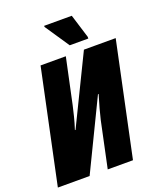

<svg xmlns="http://www.w3.org/2000/svg" viewBox="-170 -1031 955 1136"><g transform="rotate(-20 307.0 -463.5)"><path d="M349 -767H466V-778L420 -927H246V-920ZM-5 0H195L407 -438H411C395 -386 377 -320 370 -288L309 0H468L619 -714H419L210 -285H206C223 -336 236 -392 244 -428L305 -714H146Z"/></g></svg>

Font: Noto Sans ExtraCondensed Black
Style: Italic
Weight: 900
Width: 2
Italic angle: -12°
Designer: Monotype Design Team
Foundry: Monotype Imaging Inc.
Version: Version 2.013